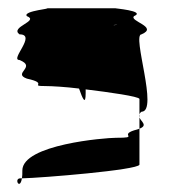

<svg xmlns="http://www.w3.org/2000/svg" viewBox="-20 -697 413 464"><path d="M27 -552C70 -535 9 -520 45 -507C100 -495 48 -489 90 -489C105 -489 139 -487 171 -483C180 -457 187 -442 187 -472V-481C245 -474 315 -464 317 -458V-421C318 -423 319 -425 322 -427C364 -427 298 -614 322 -614C364 -632 291 -646 304 -658C334 -671 252 -677 260 -677H90C115 -677 33 -671 45 -658C76 -646 3 -632 27 -614C70 -614 3 -552 27 -552ZM29 -266C13 -266 28 -236 33 -266ZM33 -266C80 -267 313 -286 317 -299V-386C314 -385 309 -383 304 -382C267 -370 319 -364 260 -364C235 -364 34 -348 34 -285C34 -277 34 -271 33 -266ZM254 -636C256 -637 258 -637 260 -637C266 -637 263 -637 254 -636ZM317 -386C338 -394 321 -403 317 -413ZM317 -413V-421C316 -418 316 -416 317 -413Z"/></svg>

Font: bitstorm
Style: sucn
Weight: 400
Version: Version 0.2